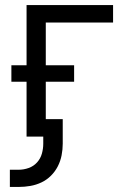

<svg xmlns="http://www.w3.org/2000/svg" viewBox="-20 -540 515 759"><path d="M54 199H19V131H54Q74 131 93.5 124Q113 117 126.5 102Q140 87 145.5 67.5Q151 48 151 28V0H85V-217H25V-282H85V-520H427V-451H161V-282H273V-217H161V-69H228V28Q228 51 223.5 74Q219 97 208.5 117.5Q198 138 181.5 154.5Q165 171 144 181Q123 191 100 195Q77 199 54 199Z"/></svg>

Font: Iosevka QP
Style: Regular
Weight: 400
Designer: Belleve Invis
Foundry: Belleve Invis
Version: Version 20.0.0; ttfautohint (v1.8.4)